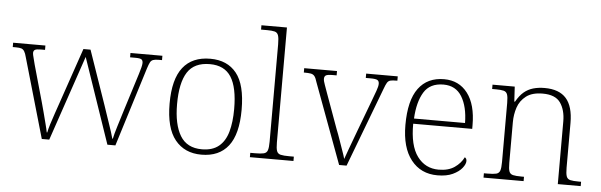

<svg xmlns="http://www.w3.org/2000/svg" viewBox="-49 -926 3448 1102"><g transform="rotate(5 1675.0 -375.0)"><path d="M86 -458Q80 -482 73 -493Q66 -504 55.5 -507.5Q45 -511 24 -511H6V-536H192V-511H168Q142 -511 133.5 -505.5Q125 -500 125 -487Q125 -479 131 -457.5Q137 -436 140 -422L200 -209Q207 -185 215.5 -151.5Q224 -118 232 -87.5Q240 -57 243 -40H246Q249 -57 258.5 -88Q268 -119 280 -153Q292 -187 300 -211L411 -535H452L559 -226Q565 -208 574 -181.5Q583 -155 592.5 -127Q602 -99 610 -74.5Q618 -50 621 -37H624Q629 -62 643 -107.5Q657 -153 675 -211L741 -421Q747 -440 751.5 -457.5Q756 -475 756 -485Q756 -499 748 -505Q740 -511 712 -511H682V-536H866V-511H846Q826 -511 815 -507Q804 -503 798 -492Q792 -481 784 -456L642 0H596L428 -491L261 0H218Z M1138 10Q1041 10 986 -58Q931 -126 931 -267Q931 -407 984.5 -475Q1038 -543 1142 -543Q1240 -543 1293 -477Q1346 -411 1346 -267Q1346 -126 1293 -58Q1240 10 1138 10ZM1138 -21Q1199 -21 1235.5 -51Q1272 -81 1287.5 -136.5Q1303 -192 1303 -267Q1303 -392 1264.5 -452Q1226 -512 1142 -512Q1052 -512 1013 -451Q974 -390 974 -267Q974 -150 1013 -85.5Q1052 -21 1138 -21Z M1417 0V-25H1444Q1478 -25 1494.5 -29Q1511 -33 1516.5 -48.5Q1522 -64 1522 -98V-659Q1522 -695 1516.5 -711Q1511 -727 1495.5 -731Q1480 -735 1452 -735H1417V-760H1564V-98Q1564 -64 1569.5 -48.5Q1575 -33 1592 -29Q1609 -25 1642 -25H1668V0Z M1760 -462Q1753 -486 1745 -496Q1737 -506 1723.5 -508.5Q1710 -511 1683 -511V-536H1872V-511H1850Q1819 -511 1810 -505Q1801 -499 1801 -485Q1801 -473 1809.5 -450.5Q1818 -428 1825 -407L1899 -203Q1910 -176 1921 -143.5Q1932 -111 1942 -83.5Q1952 -56 1957 -37Q1964 -56 1979.5 -99.5Q1995 -143 2019 -206L2082 -374Q2098 -417 2107.5 -443Q2117 -469 2117 -484Q2117 -499 2107.5 -505Q2098 -511 2066 -511H2040V-536H2222V-511H2218Q2194 -511 2182 -508Q2170 -505 2163 -493.5Q2156 -482 2147 -457L1974 0H1931Z M2498 10Q2402 10 2346 -61Q2290 -132 2290 -262Q2290 -404 2341.5 -473.5Q2393 -543 2489 -543Q2575 -543 2624.5 -478Q2674 -413 2674 -294V-273H2334Q2333 -147 2379 -85Q2425 -23 2502 -23Q2558 -23 2593.5 -47.5Q2629 -72 2646 -107Q2651 -104 2654 -99Q2657 -94 2657 -86Q2657 -68 2639 -45.5Q2621 -23 2586 -6.5Q2551 10 2498 10ZM2630 -303Q2629 -397 2594 -454.5Q2559 -512 2488 -512Q2410 -512 2375.5 -455.5Q2341 -399 2336 -303Z M2763 0V-25H2783Q2817 -25 2833.5 -29Q2850 -33 2855.5 -48.5Q2861 -64 2861 -98V-439Q2861 -473 2855.5 -488Q2850 -503 2834.5 -507Q2819 -511 2791 -511H2768V-536H2896L2901 -450H2905Q2926 -487 2949.5 -506.5Q2973 -526 3002.5 -534.5Q3032 -543 3068 -543Q3152 -543 3192.5 -497Q3233 -451 3233 -356V-98Q3233 -64 3238.5 -48.5Q3244 -33 3260.5 -29Q3277 -25 3310 -25H3323V0H3191V-361Q3191 -427 3162 -468.5Q3133 -510 3060 -510Q2999 -510 2964.5 -483.5Q2930 -457 2916.5 -416.5Q2903 -376 2903 -331V-97Q2903 -63 2908.5 -48Q2914 -33 2930.5 -29Q2947 -25 2980 -25H2994V0Z"/></g></svg>

Font: Noto Serif Bengali ExtraLight
Style: Regular
Weight: 250
Version: Version 2.003